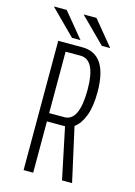

<svg xmlns="http://www.w3.org/2000/svg" viewBox="-129 -936 708 1004"><g transform="rotate(15 225.0 -434.0)"><path d="M375 -733.5H329.5L195 -867.5H264.5ZM214 -733.5H168L34 -867.5H103.5ZM310.5 0 252.5 -277.5H154.5V0H102.5V-700H232.5Q370.5 -700 370.5 -493.5Q370.5 -414 350.8 -363.8Q331 -313.5 300 -292L365 0ZM154.5 -655V-322.5H237Q317 -322.5 317 -493Q317 -655 235 -655Z"/></g></svg>

Font: League Mono Condensed UltraLight
Style: Regular
Weight: 200
Width: 1
Designer: Tyler Finck
Foundry: The League of Moveable Type / Tyler Finck
Version: Version 2.210